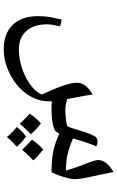

<svg xmlns="http://www.w3.org/2000/svg" viewBox="185 -566 642 1053"><g transform="rotate(90 506.5 -39.0)"><path d="M249 262Q164 262 116 213Q68 164 68 74Q68 54 69.5 37Q71 20 75 -1.5Q79 -23 87 -56L124 -47Q113 -1 113 24Q113 97 149.5 138Q186 179 251 179Q301 179 351.5 162.5Q402 146 442 117.5Q482 89 498 54Q465 -17 449 -65Q433 -113 433 -137Q433 -163 447.5 -183.5Q462 -204 498 -226Q500 -212 502.5 -195.5Q505 -179 510 -153.5Q515 -128 523 -85Q538 -81 553 -78.5Q568 -76 583 -76Q611 -76 633 -79Q655 -82 671 -86Q678 -98 683 -115Q695 -156 704 -182.5Q713 -209 718 -219Q726 -239 734 -245.5Q742 -252 758 -252Q772 -252 782 -245Q775 -230 764 -198.5Q753 -167 739 -118Q789 -96 829 -87.5Q869 -79 915 -79Q909 -99 900 -126.5Q891 -154 877 -188Q867 -214 862 -231.5Q857 -249 857 -256Q857 -278 874.5 -300.5Q892 -323 923 -340Q927 -316 934.5 -282Q942 -248 947 -225Q953 -198 957.5 -172Q962 -146 962 -123Q962 -113 956.5 -90.5Q951 -68 942.5 -43.5Q934 -19 924 0Q860 0 813 -9Q766 -18 712 -43L703 -27Q696 -15 658 -7Q640 -3 618.5 -1.5Q597 0 571 0Q562 0 553 -0.5Q544 -1 535 -2V17Q535 78 496 134.5Q457 191 389 226Q355 244 320 253Q285 262 249 262ZM799 45Q819 61 834 74.5Q849 88 859 100Q847 111 832.5 126Q818 141 801 161Q796 155 782 141.5Q768 128 746 107Q764 79 799 45ZM656 58Q674 71 688.5 85Q703 99 716 113Q707 121 692.5 136Q678 151 658 174Q644 160 630.5 146Q617 132 603 119Q612 105 625.5 89.5Q639 74 656 58ZM728 140Q755 157 784 190Q769 204 755.5 217.5Q742 231 731 245Q712 220 676 190Q690 173 703 160.5Q716 148 728 140Z"/></g></svg>

Font: Noto Naskh Arabic
Style: Regular
Weight: 400
Designer: Monotype Design Team, David Williams, Mohamad Dakak and Nizar Qandah
Foundry: Monotype Imaging Inc.
Version: Version 2.013